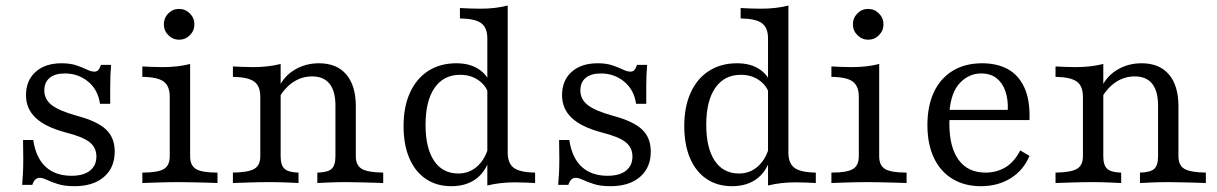

<svg xmlns="http://www.w3.org/2000/svg" viewBox="-20 -652 4334 684"><path d="M245.2 11.3Q209.7 11.3 185.9 3.6Q162.1 -4 146.8 -11.3Q131.5 -18.5 121 -18.5Q103.2 -18.5 95.2 6.5H58.9Q60.5 -11.3 61.7 -33.5Q62.9 -55.6 62.9 -85.1Q62.9 -114.5 62.1 -153.2H98.4Q108.1 -89.5 142.7 -57.7Q177.4 -25.8 234.7 -25.8Q277.4 -25.8 300.4 -44Q323.4 -62.1 323.4 -94.4Q323.4 -125.8 299.6 -145.2Q275.8 -164.5 215.3 -179.8Q141.9 -199.2 107.3 -231.9Q72.6 -264.5 72.6 -312.9Q72.6 -365.3 106.9 -396Q141.1 -426.6 199.2 -426.6Q230.6 -426.6 252.8 -419Q275 -411.3 289.9 -404Q304.8 -396.8 316.9 -396.8Q325 -396.8 330.2 -402.4Q335.5 -408.1 339.5 -421H375.8Q374.2 -404 373.4 -385.5Q372.6 -366.9 372.6 -342.7Q372.6 -318.5 372.6 -282.3H336.3Q329 -332.3 294 -361.3Q258.9 -390.3 210.5 -390.3Q175.8 -390.3 156.9 -374.6Q137.9 -358.9 137.9 -329.8Q137.9 -298.4 164.1 -277.8Q190.3 -257.3 254 -239.5Q326.6 -220.2 357.7 -190.7Q388.7 -161.3 388.7 -112.1Q388.7 -54.8 350.4 -21.8Q312.1 11.3 245.2 11.3Z M487.1 0V-37.1Q541.9 -37.1 563.3 -49.6Q584.7 -62.1 584.7 -95.2V-307.3Q584.7 -345.2 563.3 -361.3Q541.9 -377.4 487.1 -378.2V-415.3Q504 -414.5 521.8 -413.7Q539.5 -412.9 558.1 -412.9Q586.3 -412.9 611.3 -415.7Q636.3 -418.5 657.3 -424.2V-95.2Q657.3 -62.1 678.6 -49.6Q700 -37.1 754.8 -37.1V0Q741.9 -0.8 719.8 -1.2Q697.6 -1.6 671.8 -2.4Q646 -3.2 621 -3.2Q583.1 -3.2 544.8 -2Q506.5 -0.8 487.1 0ZM617.7 -510.5Q596 -510.5 579.8 -526.6Q563.7 -542.7 563.7 -565.3Q563.7 -587.9 579.4 -604Q595.2 -620.2 617.7 -620.2Q640.3 -620.2 656.5 -604Q672.6 -587.9 672.6 -565.3Q672.6 -542.7 656.5 -526.6Q640.3 -510.5 617.7 -510.5Z M1110.5 0V-37.1Q1147.6 -37.9 1161.3 -50.4Q1175 -62.9 1175 -95.2V-275.8Q1175 -327.4 1154 -353.6Q1133.1 -379.8 1091.9 -379.8Q1056.5 -379.8 1026.6 -360.9Q996.8 -341.9 974.2 -304.8L975.8 -346Q995.2 -383.9 1032.7 -405.2Q1070.2 -426.6 1116.1 -426.6Q1179.8 -426.6 1213.7 -386.7Q1247.6 -346.8 1247.6 -273.4V-95.2Q1247.6 -62.9 1269 -50.4Q1290.3 -37.9 1345.2 -37.1V0Q1332.3 -0.8 1310.1 -1.2Q1287.9 -1.6 1262.1 -2.4Q1236.3 -3.2 1212.1 -3.2Q1182.3 -3.2 1153.6 -2Q1125 -0.8 1110.5 0ZM809.7 0V-37.1Q864.5 -37.9 885.9 -50.4Q907.3 -62.9 907.3 -95.2V-307.3Q907.3 -346 885.1 -361.7Q862.9 -377.4 809.7 -378.2V-415.3Q826.6 -414.5 844.4 -413.7Q862.1 -412.9 880.6 -412.9Q908.1 -412.9 933.1 -415.7Q958.1 -418.5 979.8 -424.2V-95.2Q979.8 -62.9 994 -50.4Q1008.1 -37.9 1043.5 -37.1V0Q1025.8 -0.8 998.8 -2Q971.8 -3.2 941.9 -3.2Q907.3 -3.2 870.6 -2Q833.9 -0.8 809.7 0Z M1716.1 8.9V-515.3Q1716.1 -553.2 1694.4 -569.4Q1672.6 -585.5 1618.5 -586.3V-623.4Q1635.5 -622.6 1653.6 -621.8Q1671.8 -621 1690.3 -621Q1717.7 -621 1742.3 -623.8Q1766.9 -626.6 1788.7 -632.3V-108.1Q1788.7 -70.2 1810.5 -54Q1832.3 -37.9 1886.3 -37.1V0Q1870.2 -0.8 1852 -1.6Q1833.9 -2.4 1815.3 -2.4Q1787.9 -2.4 1763.3 0.4Q1738.7 3.2 1716.1 8.9ZM1587.9 11.3Q1535.5 11.3 1497.2 -14.5Q1458.9 -40.3 1438.3 -88.3Q1417.7 -136.3 1417.7 -203.2Q1417.7 -271.8 1440.7 -322.2Q1463.7 -372.6 1506 -399.6Q1548.4 -426.6 1605.6 -426.6Q1653.2 -426.6 1684.7 -406Q1716.1 -385.5 1725.8 -354L1718.5 -322.6Q1708.9 -350 1682.3 -367.7Q1655.6 -385.5 1619.4 -385.5Q1560.5 -385.5 1528.2 -339.1Q1496 -292.7 1496 -207.3Q1496 -125 1526.2 -79.4Q1556.5 -33.9 1612.9 -33.9Q1653.2 -33.9 1682.3 -61.3Q1711.3 -88.7 1722.6 -137.1L1728.2 -103.2Q1716.9 -48.4 1680.6 -18.5Q1644.4 11.3 1587.9 11.3Z M2154.8 11.3Q2119.4 11.3 2095.6 3.6Q2071.8 -4 2056.5 -11.3Q2041.1 -18.5 2030.6 -18.5Q2012.9 -18.5 2004.8 6.5H1968.5Q1970.2 -11.3 1971.4 -33.5Q1972.6 -55.6 1972.6 -85.1Q1972.6 -114.5 1971.8 -153.2H2008.1Q2017.7 -89.5 2052.4 -57.7Q2087.1 -25.8 2144.4 -25.8Q2187.1 -25.8 2210.1 -44Q2233.1 -62.1 2233.1 -94.4Q2233.1 -125.8 2209.3 -145.2Q2185.5 -164.5 2125 -179.8Q2051.6 -199.2 2016.9 -231.9Q1982.3 -264.5 1982.3 -312.9Q1982.3 -365.3 2016.5 -396Q2050.8 -426.6 2108.9 -426.6Q2140.3 -426.6 2162.5 -419Q2184.7 -411.3 2199.6 -404Q2214.5 -396.8 2226.6 -396.8Q2234.7 -396.8 2239.9 -402.4Q2245.2 -408.1 2249.2 -421H2285.5Q2283.9 -404 2283.1 -385.5Q2282.3 -366.9 2282.3 -342.7Q2282.3 -318.5 2282.3 -282.3H2246Q2238.7 -332.3 2203.6 -361.3Q2168.5 -390.3 2120.2 -390.3Q2085.5 -390.3 2066.5 -374.6Q2047.6 -358.9 2047.6 -329.8Q2047.6 -298.4 2073.8 -277.8Q2100 -257.3 2163.7 -239.5Q2236.3 -220.2 2267.3 -190.7Q2298.4 -161.3 2298.4 -112.1Q2298.4 -54.8 2260.1 -21.8Q2221.8 11.3 2154.8 11.3Z M2716.1 8.9V-515.3Q2716.1 -553.2 2694.4 -569.4Q2672.6 -585.5 2618.5 -586.3V-623.4Q2635.5 -622.6 2653.6 -621.8Q2671.8 -621 2690.3 -621Q2717.7 -621 2742.3 -623.8Q2766.9 -626.6 2788.7 -632.3V-108.1Q2788.7 -70.2 2810.5 -54Q2832.3 -37.9 2886.3 -37.1V0Q2870.2 -0.8 2852 -1.6Q2833.9 -2.4 2815.3 -2.4Q2787.9 -2.4 2763.3 0.4Q2738.7 3.2 2716.1 8.9ZM2587.9 11.3Q2535.5 11.3 2497.2 -14.5Q2458.9 -40.3 2438.3 -88.3Q2417.7 -136.3 2417.7 -203.2Q2417.7 -271.8 2440.7 -322.2Q2463.7 -372.6 2506 -399.6Q2548.4 -426.6 2605.6 -426.6Q2653.2 -426.6 2684.7 -406Q2716.1 -385.5 2725.8 -354L2718.5 -322.6Q2708.9 -350 2682.3 -367.7Q2655.6 -385.5 2619.4 -385.5Q2560.5 -385.5 2528.2 -339.1Q2496 -292.7 2496 -207.3Q2496 -125 2526.2 -79.4Q2556.5 -33.9 2612.9 -33.9Q2653.2 -33.9 2682.3 -61.3Q2711.3 -88.7 2722.6 -137.1L2728.2 -103.2Q2716.9 -48.4 2680.6 -18.5Q2644.4 11.3 2587.9 11.3Z M2941.9 0V-37.1Q2996.8 -37.1 3018.1 -49.6Q3039.5 -62.1 3039.5 -95.2V-307.3Q3039.5 -345.2 3018.1 -361.3Q2996.8 -377.4 2941.9 -378.2V-415.3Q2958.9 -414.5 2976.6 -413.7Q2994.4 -412.9 3012.9 -412.9Q3041.1 -412.9 3066.1 -415.7Q3091.1 -418.5 3112.1 -424.2V-95.2Q3112.1 -62.1 3133.5 -49.6Q3154.8 -37.1 3209.7 -37.1V0Q3196.8 -0.8 3174.6 -1.2Q3152.4 -1.6 3126.6 -2.4Q3100.8 -3.2 3075.8 -3.2Q3037.9 -3.2 2999.6 -2Q2961.3 -0.8 2941.9 0ZM3072.6 -510.5Q3050.8 -510.5 3034.7 -526.6Q3018.5 -542.7 3018.5 -565.3Q3018.5 -587.9 3034.3 -604Q3050 -620.2 3072.6 -620.2Q3095.2 -620.2 3111.3 -604Q3127.4 -587.9 3127.4 -565.3Q3127.4 -542.7 3111.3 -526.6Q3095.2 -510.5 3072.6 -510.5Z M3474.2 11.3Q3416.1 11.3 3373 -14.9Q3329.8 -41.1 3306.9 -89.9Q3283.9 -138.7 3283.9 -206.5Q3283.9 -274.2 3306.9 -323.4Q3329.8 -372.6 3373.8 -399.6Q3417.7 -426.6 3479 -426.6Q3531.5 -426.6 3569.8 -406Q3608.1 -385.5 3629 -340.7Q3650 -296 3647.6 -224.2H3330.6L3329.8 -260.5H3570.2Q3571.8 -297.6 3561.7 -327Q3551.6 -356.5 3530.2 -373.4Q3508.9 -390.3 3475 -390.3Q3432.3 -390.3 3400 -356.9Q3367.7 -323.4 3362.1 -251.6L3363.7 -249.2Q3362.9 -241.1 3362.5 -231.5Q3362.1 -221.8 3362.1 -211.3Q3362.1 -127.4 3395.2 -82.3Q3428.2 -37.1 3491.1 -37.1Q3530.6 -37.1 3562.1 -56Q3593.5 -75 3614.5 -116.1L3647.6 -96.8Q3626.6 -46 3581 -17.3Q3535.5 11.3 3474.2 11.3Z M4041.1 0V-37.1Q4078.2 -37.9 4091.9 -50.4Q4105.6 -62.9 4105.6 -95.2V-275.8Q4105.6 -327.4 4084.7 -353.6Q4063.7 -379.8 4022.6 -379.8Q3987.1 -379.8 3957.3 -360.9Q3927.4 -341.9 3904.8 -304.8L3906.5 -346Q3925.8 -383.9 3963.3 -405.2Q4000.8 -426.6 4046.8 -426.6Q4110.5 -426.6 4144.4 -386.7Q4178.2 -346.8 4178.2 -273.4V-95.2Q4178.2 -62.9 4199.6 -50.4Q4221 -37.9 4275.8 -37.1V0Q4262.9 -0.8 4240.7 -1.2Q4218.5 -1.6 4192.7 -2.4Q4166.9 -3.2 4142.7 -3.2Q4112.9 -3.2 4084.3 -2Q4055.6 -0.8 4041.1 0ZM3740.3 0V-37.1Q3795.2 -37.9 3816.5 -50.4Q3837.9 -62.9 3837.9 -95.2V-307.3Q3837.9 -346 3815.7 -361.7Q3793.5 -377.4 3740.3 -378.2V-415.3Q3757.3 -414.5 3775 -413.7Q3792.7 -412.9 3811.3 -412.9Q3838.7 -412.9 3863.7 -415.7Q3888.7 -418.5 3910.5 -424.2V-95.2Q3910.5 -62.9 3924.6 -50.4Q3938.7 -37.9 3974.2 -37.1V0Q3956.5 -0.8 3929.4 -2Q3902.4 -3.2 3872.6 -3.2Q3837.9 -3.2 3801.2 -2Q3764.5 -0.8 3740.3 0Z"/></svg>

Font: Playfair 9pt Light
Style: Regular
Weight: 300
Designer: Claus Eggers Sørensen
Foundry: Claus Eggers Sørensen
Version: Version 2.001;gftools[0.9.30]